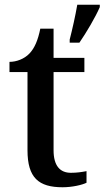

<svg xmlns="http://www.w3.org/2000/svg" viewBox="-20 -780 441 810"><path d="M274 -613V-600H315C344 -642 383 -708 401 -750V-760H306C298 -713 285 -656 274 -613ZM244 10C285 10 327 0 345 -9V-58C324 -54 304 -51 279 -51C233 -51 206 -81 206 -146V-476H336V-536H206V-659H150C140 -610 126 -577 104 -554C82 -531 49 -519 20 -519V-476H96V-146C96 -30 143 10 244 10Z"/></svg>

Font: Noto Serif Ethiopic Medium
Style: Regular
Weight: 500
Designer: Monotype Design Team
Foundry: Monotype Imaging Inc.
Version: Version 2.102